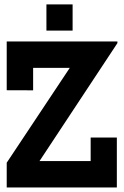

<svg xmlns="http://www.w3.org/2000/svg" viewBox="-20 -832 551 852"><path d="M186 -696.3V-812.5H302.2V-696.3ZM9.8 0V-109.9L289.6 -530.8H127V-431.2L9.8 -431.6V-647.9H501V-640.6L155.3 -117.2H382.3V-221.7H498.5V0Z"/></svg>

Font: Sangha Kali
Style: Regular
Weight: 400
Designer: Seslavinskaya Anna
Foundry: Popkern
Version: Version 2.000;PS 002.000;hotconv 1.0.88;makeotf.lib2.5.64775